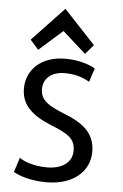

<svg xmlns="http://www.w3.org/2000/svg" viewBox="-55 -802 545 853"><g transform="rotate(5 218.0 -375.5)"><path d="M202 -664 306 -571 342 -613 202 -763 60 -613 97 -571ZM376 -140C376 -219 329 -263 235 -299C169 -326 129 -347 129 -399C129 -448 167 -478 225 -478C281 -478 316 -460 335 -449C341 -470 348 -490 355 -510C330 -525 283 -542 221 -542C115 -542 49 -479 49 -395C49 -324 92 -280 182 -243C260 -212 293 -192 293 -138C293 -84 247 -54 181 -54C119 -54 75 -73 58 -86L37 -21C61 -7 111 12 185 12C302 12 376 -51 376 -140Z"/></g></svg>

Font: Repo
Style: Regular
Weight: 400
Designer: Stefan Peev
Foundry: Context Ltd
Version: Version 0.000